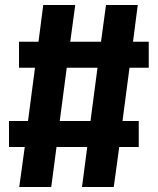

<svg xmlns="http://www.w3.org/2000/svg" viewBox="-20 -748 631 768"><path d="M575 -477V-581H512L531 -728H404L384 -581H261L281 -728H153L134 -581H56V-477H120L92 -264H16V-160H79L57 0H185L206 -160H329L308 0H435L457 -160H535V-264H470L498 -477ZM342 -264H219L247 -477H370Z"/></svg>

Font: Glow Sans SC Normal
Style: Bold
Weight: 700
Designer: Ryoko NISHIZUKA (kana, bopomofo & ideographs); Paul D. Hunt (Latin, Greek & Cyrillic); Sandoll Communications, Soo-young
Version: Version 0.93